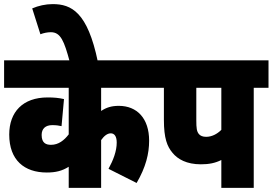

<svg xmlns="http://www.w3.org/2000/svg" viewBox="-20 -916 1329 936"><path d="M744 -488V-622H0V-488H315V-261C293 -232 265 -210 229 -210C206 -210 183 -217 183 -258C183 -289 202 -306 235 -306C253 -306 268 -304 280 -301L292 -433C266 -439 243 -441 212 -441C91 -441 25 -370 25 -260C25 -135 99 -75 208 -75C252 -75 283 -83 315 -103V0H473V-233C487 -253 503 -266 520 -266C536 -266 549 -254 549 -221C549 -179 532 -135 509 -93L646 -24C691 -101 707 -167 707 -230C707 -339 648 -400 559 -400C524 -400 498 -392 473 -375V-488Z M320 -615H457C407 -857 328 -896 237 -896C202 -896 167 -888 137 -875L177 -749C192 -755 211 -759 228 -759C276 -759 293 -715 320 -615Z M1217 -488H1289V-622H731V-488H779V-332C779 -241 795 -202 821 -171C846 -140 890 -115 959 -115C999 -115 1029 -121 1059 -136V0H1217ZM1059 -488V-283C1038 -262 1012 -249 985 -249C968 -249 957 -254 950 -262C939 -275 937 -291 937 -330V-488Z"/></svg>

Font: Noto Sans Devanagari UI Condensed Black
Style: Regular
Weight: 900
Width: 3
Designer: Jelle Bosma - Monotype Design Team
Foundry: Monotype Imaging Inc.
Version: Version 2.004